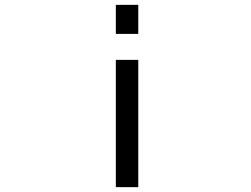

<svg xmlns="http://www.w3.org/2000/svg" viewBox="-20 -772 1040 794"><path d="M459 -631.8V-752H551.8V-631.8ZM459 2V-524.4H551.8V2Z"/></svg>

Font: Gen Shin Gothic Monospace Regular
Style: Regular
Weight: 400
Designer: [Source Han Sans]
Ryoko NISHIZUKA  (kana & ideographs); Paul D. Hunt (Latin, Greek & Cyrillic); Wenlong ZHANG  (bopomofo
Version: Version 1.002.20150607